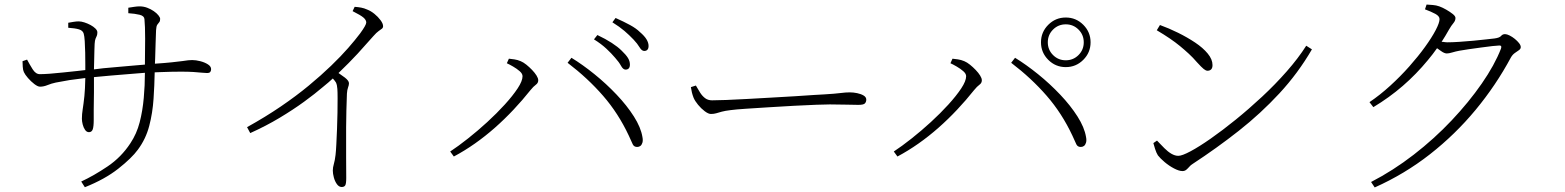

<svg xmlns="http://www.w3.org/2000/svg" viewBox="-20 -784 6880 844"><path d="M337 14Q393 -12 453 -52.5Q513 -93 553 -154Q581 -196 594 -246.5Q607 -297 612 -354Q617 -408 617 -464Q598 -462 579 -461Q523 -457 469 -452Q429 -448 393 -445Q393 -412 393 -379Q392 -335 392 -302V-257Q392 -227 387.5 -215Q383 -203 371 -203Q361 -203 354 -213Q347 -223 343.5 -237Q340 -251 340 -262Q340 -282 343.5 -303.5Q347 -325 351 -362Q354 -391 355 -441Q316 -436 286 -432Q251 -426 225 -421Q206 -417 189 -410Q172 -403 156 -403Q146 -403 131 -414.5Q116 -426 103 -441Q90 -456 85 -467Q81 -475 80 -490.5Q79 -506 79 -515L99 -522Q110 -501 123.5 -479.5Q137 -458 155 -458Q172 -458 199.5 -460Q227 -462 258.5 -465.5Q290 -469 320 -472Q339 -474 355 -476V-501Q355 -525 354.5 -552.5Q354 -580 352.5 -603Q351 -626 348 -636Q344 -650 327 -655Q310 -660 280 -662V-684Q291 -686 303.5 -688Q316 -690 326 -690Q337 -690 351 -685.5Q365 -681 378 -674Q391 -667 399.5 -658.5Q408 -650 408 -642Q408 -632 405.5 -626.5Q403 -621 400 -614Q397 -607 396 -591Q396 -582 395 -563.5Q394 -545 394 -520Q393 -501 393 -479L434 -484Q469 -487 506.5 -490.5Q544 -494 581 -497Q599 -499 617 -500Q618 -567 618 -614Q618 -670 615 -700Q614 -714 594 -719Q574 -724 544 -726V-750L570 -754Q583 -756 594 -756Q611 -756 627 -750Q643 -744 656 -735Q669 -726 676.5 -716.5Q684 -707 684 -701Q684 -691 680 -686.5Q676 -682 671.5 -675.5Q667 -669 666 -651Q665 -628 664 -593.5Q663 -559 662 -526Q662 -514 661 -504Q706 -507 734 -510Q765 -513 781.5 -515.5Q798 -518 807 -519Q816 -520 825 -520Q841 -520 860.5 -515Q880 -510 894 -501Q908 -492 908 -480Q908 -473 904.5 -468Q901 -463 890 -463Q881 -463 867 -464.5Q853 -466 831 -467.5Q809 -469 776 -469Q736 -469 685 -467Q673 -467 660 -466Q659 -409 655 -350Q651 -288 636 -230.5Q621 -173 586 -126Q559 -89 500 -42.5Q441 4 353 39Z M1066 -225Q1147 -270 1214.5 -316Q1282 -362 1337 -407.5Q1392 -453 1435.5 -495Q1479 -537 1510.5 -573Q1542 -609 1563 -637Q1590 -674 1590 -685Q1590 -696 1578 -706.5Q1566 -717 1530 -735L1539 -754Q1554 -753 1567.5 -750.5Q1581 -748 1594 -742Q1610 -736 1626 -723Q1642 -710 1653 -695Q1664 -680 1664 -669Q1664 -662 1659 -658Q1654 -654 1644.5 -647.5Q1635 -641 1621 -625Q1592 -592 1552 -548Q1516 -509 1468 -463Q1483 -453 1496 -443Q1514 -429 1514 -418Q1514 -410 1510 -399.5Q1506 -389 1505 -372Q1502 -297 1501.5 -224Q1501 -151 1501.5 -92.5Q1502 -34 1502 -2Q1502 24 1497.5 31Q1493 38 1482 38Q1470 38 1461 25.5Q1452 13 1447.5 -4Q1443 -21 1443 -34Q1443 -48 1447.5 -63Q1452 -78 1455 -103Q1457 -120 1458.5 -150.5Q1460 -181 1461.5 -217Q1463 -253 1463.5 -288.5Q1464 -324 1464 -352Q1464 -380 1463 -393Q1462 -410 1457 -421Q1453 -428 1443 -439Q1426 -423 1400 -402Q1365 -372 1317 -337Q1269 -302 1209 -266Q1149 -230 1080 -199Z M2730 -478Q2719 -478 2710 -494.5Q2701 -511 2684 -530Q2668 -549 2645.5 -570Q2623 -591 2591 -611L2606 -630Q2642 -613 2669 -595.5Q2696 -578 2712 -562Q2732 -543 2740.5 -529Q2749 -515 2749 -500Q2749 -489 2744 -483.5Q2739 -478 2730 -478ZM1959 -118Q1994 -141 2037 -175Q2080 -209 2122 -247.5Q2164 -286 2199 -324.5Q2234 -363 2255.5 -395.5Q2277 -428 2277 -449Q2277 -460 2264.5 -471Q2252 -482 2235.5 -491.5Q2219 -501 2208 -506L2217 -526Q2227 -525 2241 -523Q2255 -521 2269 -515Q2281 -510 2294 -499.5Q2307 -489 2319 -476.5Q2331 -464 2338.5 -452Q2346 -440 2346 -431Q2346 -419 2335.5 -411.5Q2325 -404 2312 -388Q2277 -344 2237.5 -302Q2198 -260 2155.5 -222.5Q2113 -185 2067.5 -153Q2022 -121 1975 -96ZM2781 -138Q2767 -138 2761.5 -149.5Q2756 -161 2744 -188Q2698 -286 2631 -363Q2564 -440 2475 -508L2492 -530Q2541 -500 2593 -458Q2645 -416 2690.5 -368Q2736 -320 2766.5 -272Q2797 -224 2804 -182Q2807 -167 2804 -157Q2801 -147 2795 -142.5Q2789 -138 2781 -138ZM2812 -560Q2801 -560 2791.5 -576Q2782 -592 2765 -610Q2746 -630 2725 -648Q2704 -666 2672 -686L2686 -705Q2722 -689 2749.5 -674Q2777 -659 2793 -643Q2813 -626 2822 -611Q2831 -596 2831 -582Q2831 -571 2826 -565.5Q2821 -560 2812 -560Z M3105 -283Q3094 -283 3078 -295Q3062 -307 3048.5 -323.5Q3035 -340 3029 -354Q3024 -367 3021.5 -377.5Q3019 -388 3017 -401L3039 -408Q3048 -392 3057.5 -377Q3067 -362 3079.5 -352.5Q3092 -343 3110 -343Q3131 -343 3172 -344.5Q3213 -346 3265 -349Q3317 -352 3371.5 -355Q3426 -358 3475 -361Q3524 -364 3558 -366.5Q3592 -369 3602 -369Q3652 -372 3674.5 -375Q3697 -378 3716 -378Q3731 -378 3748 -374.5Q3765 -371 3776.5 -364Q3788 -357 3788 -346Q3788 -336 3782 -329.5Q3776 -323 3753 -323Q3728 -323 3699.5 -324Q3671 -325 3628 -325Q3611 -325 3568.5 -323.5Q3526 -322 3471 -319Q3416 -316 3360.5 -312.5Q3305 -309 3259.5 -306Q3214 -303 3192 -300Q3167 -297 3152.5 -293Q3138 -289 3128 -286Q3118 -283 3105 -283Z M4665 -489Q4620 -489 4588 -521Q4556 -553 4556 -598Q4556 -643 4588 -675Q4620 -707 4665 -707Q4710 -707 4742 -675Q4774 -643 4774 -598Q4774 -553 4742 -521Q4710 -489 4665 -489ZM3909 -118Q3944 -141 3987 -175Q4030 -209 4072 -247.5Q4114 -286 4149 -324.5Q4184 -363 4205.5 -395.5Q4227 -428 4227 -449Q4227 -460 4214.5 -471Q4202 -482 4185.5 -491.5Q4169 -501 4158 -506L4167 -526Q4177 -525 4191 -523Q4205 -521 4219 -515Q4231 -510 4244 -499.5Q4257 -489 4269 -476.5Q4281 -464 4288.5 -452Q4296 -440 4296 -431Q4296 -419 4285.5 -411.5Q4275 -404 4262 -388Q4227 -344 4187.5 -302Q4148 -260 4105.5 -222.5Q4063 -185 4017.5 -153Q3972 -121 3925 -96ZM4731 -138Q4717 -138 4711.5 -149.5Q4706 -161 4694 -188Q4648 -286 4581 -363Q4514 -440 4425 -508L4442 -530Q4491 -500 4543 -458Q4595 -416 4640.5 -368Q4686 -320 4716.5 -272Q4747 -224 4754 -182Q4757 -167 4754 -157Q4751 -147 4745 -142.5Q4739 -138 4731 -138ZM4665 -519Q4698 -519 4721 -542Q4744 -565 4744 -598Q4744 -631 4721 -654Q4698 -677 4665 -677Q4632 -677 4609 -654Q4586 -631 4586 -598Q4586 -565 4609 -542Q4632 -519 4665 -519Z M5178 -32Q5163 -32 5141 -43.5Q5119 -55 5099.5 -71.5Q5080 -88 5070 -101Q5063 -112 5057.5 -129.5Q5052 -147 5050 -155L5066 -166Q5083 -148 5098.5 -132.5Q5114 -117 5129.5 -108Q5145 -99 5160 -99Q5176 -99 5213.5 -119Q5251 -139 5302.5 -175Q5354 -211 5412 -258Q5470 -305 5528 -359Q5586 -413 5636.5 -470.5Q5687 -528 5722 -583L5747 -567Q5686 -462 5604 -373.5Q5522 -285 5425.5 -209Q5329 -133 5222 -63Q5215 -59 5208.5 -51.5Q5202 -44 5195 -38Q5188 -32 5178 -32ZM5288 -473Q5281 -473 5271.5 -480.5Q5262 -488 5242 -510Q5224 -531 5205.5 -548Q5187 -565 5167 -581.5Q5147 -598 5122 -615Q5097 -632 5065 -651L5079 -674Q5118 -660 5158.5 -640Q5199 -620 5233.5 -597Q5268 -574 5289 -548.5Q5310 -523 5310 -498Q5310 -485 5304 -479Q5298 -473 5288 -473Z M6007 16Q6104 -34 6194.5 -104Q6285 -174 6361 -254.5Q6437 -335 6493.5 -416.5Q6550 -498 6578 -570Q6581 -578 6578 -582Q6576 -584 6571 -584Q6563 -584 6540.5 -581.5Q6518 -579 6489.5 -575Q6461 -571 6435.5 -567.5Q6410 -564 6395 -561Q6379 -558 6364 -553.5Q6349 -549 6340 -549Q6329 -549 6314 -560Q6306 -565 6297 -572Q6278 -545 6257 -520Q6206 -458 6146.5 -406.5Q6087 -355 6017 -313L6000 -335Q6046 -366 6091 -407Q6136 -448 6175 -492Q6214 -536 6244 -577.5Q6274 -619 6291 -651.5Q6308 -684 6308 -700Q6308 -713 6289.5 -723Q6271 -733 6244 -743L6251 -764Q6264 -763 6278.5 -762Q6293 -761 6307 -756Q6321 -751 6337.5 -741.5Q6354 -732 6366 -722.5Q6378 -713 6378 -705Q6378 -693 6369 -682.5Q6360 -672 6349 -653Q6334 -626 6317 -600Q6320 -600 6323 -600Q6334 -598 6343 -598Q6363 -598 6394 -600Q6425 -602 6457 -605Q6489 -608 6514.5 -611Q6540 -614 6550 -615Q6572 -618 6578.5 -626Q6585 -634 6596 -634Q6604 -634 6616 -628Q6628 -622 6639 -613Q6650 -604 6657.5 -594.5Q6665 -585 6665 -577Q6665 -569 6657 -563.5Q6649 -558 6639 -551Q6629 -544 6622 -532Q6556 -409 6466.5 -301Q6377 -193 6266 -106Q6155 -19 6023 40Z"/></svg>

Font: Noto Serif HK ExtraLight ExtraLight
Style: Regular
Weight: 250
Version: Version 2.003-H1;hotconv 1.1.1;makeotfexe 2.6.0